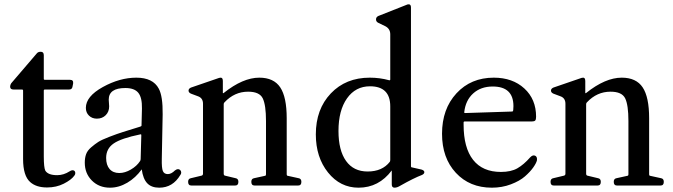

<svg xmlns="http://www.w3.org/2000/svg" viewBox="-20 -860 3121 890"><path d="M198 9Q148 9 120 -16Q87 -45 87 -123V-440Q87 -445 82 -445H43Q27 -445 27 -458V-459Q27 -466 32 -474L151 -613Q157 -620 168 -620H169Q183 -620 183 -604V-495Q183 -490 188 -490H305Q321 -490 319 -473L316 -458Q314 -445 300 -445H188Q183 -445 183 -440V-135Q183 -84 190 -69Q203 -48 245 -48Q275 -48 303 -66Q314 -73 321.5 -70Q329 -67 329 -57Q329 -51 324 -45Q310 -26 275.5 -8.5Q241 9 198 9Z M820 -60Q820 -54 816 -49Q781 10 718 10Q682 10 662.5 -10.5Q643 -31 637 -75Q609 -36 570 -13Q531 10 490 10Q439 10 406 -23Q373 -56 373 -106Q373 -128 379 -145Q385 -162 402.5 -177Q420 -192 435.5 -202Q451 -212 487.5 -226Q524 -240 549.5 -248Q575 -256 630 -273Q636 -275 636 -278L638 -357Q639 -408 621 -430Q603 -452 561 -452Q484 -452 484 -398Q484 -393 485 -382.5Q486 -372 486 -367Q486 -342 470 -326Q454 -310 429 -310Q407 -310 392.5 -324Q378 -338 378 -360Q378 -413 456.5 -456.5Q535 -500 612 -500Q689 -500 716 -449Q735 -414 734 -330L730 -124Q729 -81 735 -67Q741 -53 758 -53Q774 -53 791 -70Q799 -76 805 -76Q811 -76 815.5 -71.5Q820 -67 820 -60ZM632 -123 635 -232Q635 -236 634 -237Q633 -238 630 -237Q542 -219 507 -195Q472 -171 472 -128Q472 -95 488 -76.5Q504 -58 533 -58Q559 -58 586.5 -74Q614 -90 629 -113Q632 -117 632 -123Z M867 0Q852 0 852 -17Q852 -32 865 -34L915 -46Q921 -48 921 -55V-379Q921 -406 897 -414L865 -426Q854 -431 854 -440Q854 -449 865 -454L996 -499Q1013 -504 1013 -485V-430Q1013 -426 1017 -429Q1106 -500 1182 -500Q1249 -500 1279 -455Q1309 -410 1309 -312V-53Q1309 -45 1314 -45L1364 -34Q1377 -32 1377 -17Q1377 0 1362 0H1160Q1145 0 1145 -17Q1145 -32 1158 -34L1208 -45Q1213 -45 1213 -53V-299Q1213 -373 1198 -404Q1183 -435 1130 -435Q1067 -435 1021 -386Q1017 -383 1017 -377V-55Q1017 -48 1022 -46L1072 -34Q1085 -32 1085 -17Q1085 0 1070 0Z M1934 -74Q1947 -70 1947 -62Q1947 -54 1936 -49Q1897 -34 1837 0Q1821 10 1809 10Q1796 10 1796 -5V-70Q1736 10 1642 10Q1557 10 1500.5 -60.5Q1444 -131 1444 -237Q1444 -354 1513.5 -427Q1583 -500 1694 -500Q1741 -500 1784 -488Q1789 -487 1789 -492V-701Q1789 -726 1767 -738L1734 -754Q1723 -759 1723 -770Q1723 -781 1734 -786L1863 -837Q1868 -840 1875 -840Q1885 -840 1885 -825V-90Q1885 -84 1890 -84ZM1789 -119V-367Q1789 -460 1695 -460Q1628 -460 1588.5 -404Q1549 -348 1549 -253Q1549 -163 1584 -114Q1619 -65 1684 -65Q1752 -65 1787 -110Q1789 -113 1789 -119Z M2260 10Q2157 10 2093 -59Q2029 -128 2029 -240Q2029 -355 2096 -427.5Q2163 -500 2269 -500Q2356 -500 2410.5 -450Q2465 -400 2465 -319Q2465 -306 2461 -301.5Q2457 -297 2446 -297H2134Q2129 -297 2129 -292V-282Q2129 -175 2173 -119Q2217 -63 2302 -63Q2349 -63 2378.5 -80Q2408 -97 2437 -130Q2449 -143 2460 -138.5Q2471 -134 2469 -117Q2466 -104 2452 -84Q2438 -64 2413.5 -42.5Q2389 -21 2348 -5.5Q2307 10 2260 10ZM2136 -336 2354 -343Q2358 -343 2359 -349Q2360 -355 2360 -368Q2360 -459 2264 -459Q2209 -459 2173.5 -427Q2138 -395 2132 -340Q2131 -336 2136 -336Z M2547 0Q2532 0 2532 -17Q2532 -32 2545 -34L2595 -46Q2601 -48 2601 -55V-379Q2601 -406 2577 -414L2545 -426Q2534 -431 2534 -440Q2534 -449 2545 -454L2676 -499Q2693 -504 2693 -485V-430Q2693 -426 2697 -429Q2786 -500 2862 -500Q2929 -500 2959 -455Q2989 -410 2989 -312V-53Q2989 -45 2994 -45L3044 -34Q3057 -32 3057 -17Q3057 0 3042 0H2840Q2825 0 2825 -17Q2825 -32 2838 -34L2888 -45Q2893 -45 2893 -53V-299Q2893 -373 2878 -404Q2863 -435 2810 -435Q2747 -435 2701 -386Q2697 -383 2697 -377V-55Q2697 -48 2702 -46L2752 -34Q2765 -32 2765 -17Q2765 0 2750 0Z"/></svg>

Font: Caslon OS
Style: Regular
Weight: 400
Designer: Alfredo Marco Pradil
Foundry: Hanken Design Co.
Version: Version 1.000;PS 001.000;hotconv 1.0.88;makeotf.lib2.5.64775